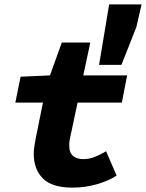

<svg xmlns="http://www.w3.org/2000/svg" viewBox="-20 -844 666 876"><path d="M310 12Q217 12 175.5 -30Q134 -72 134 -142Q134 -157 136 -172Q138 -187 142 -208L176 -376H50L74 -494L208 -500L262 -650H392L360 -500H560L536 -376H334L300 -216Q297 -203 296.5 -195.5Q296 -188 296 -180Q296 -146 314 -132Q332 -118 360 -118Q389 -118 416 -129.5Q443 -141 464 -154L512 -43Q478 -20 424 -4Q370 12 310 12ZM432 -548 478 -824H626L602 -720L534 -548Z"/></svg>

Font: Source Code Pro ExtraLight Black
Style: Italic
Weight: 900
Italic angle: -11°
Monospace: yes
Version: Version 1.016;hotconv 1.0.116;makeotfexe 2.5.65601